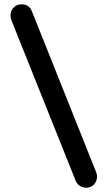

<svg xmlns="http://www.w3.org/2000/svg" viewBox="-20 -802 509 901"><path d="M431.2 5.9Q435.5 15.1 435.5 26.9Q435.5 37.1 431.6 46.9Q427.7 56.6 420.9 64Q414.1 71.3 404.3 75.2Q394.5 79.1 383.8 79.1Q370.1 79.1 356.4 71.3Q342.8 63.5 335.9 48.3L33.2 -708Q29.3 -718.8 29.3 -729.5Q29.3 -751.5 43.9 -766.6Q58.6 -781.7 81.1 -781.7Q116.2 -781.7 128.9 -751Z"/></svg>

Font: Comfortaa
Style: Bold
Weight: 700
Designer: Johan Aakerlund
Foundry: Johan Aakerlund
Version: Version 2.001; ttfautohint (v1.4.1)